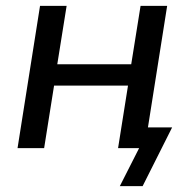

<svg xmlns="http://www.w3.org/2000/svg" viewBox="-20 -507 658 657"><path d="M390 130 456 0H389L401 -71H569L468 130ZM40 0 117 -487H208L176 -287H429L461 -487H552L475 0H384L418 -214H165L131 0Z"/></svg>

Font: Nunito Sans 12pt Medium
Style: Italic
Weight: 500
Italic angle: -9°
Designer: Vernon Adams
Foundry: Vernon Adams
Version: Version 3.101;gftools[0.9.27]